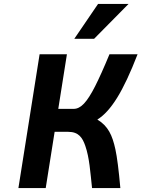

<svg xmlns="http://www.w3.org/2000/svg" viewBox="-20 -950 715 970"><path d="M318.1 -676H180.1L73 0H211L256 -284H325C378.2 -284 397 -253.1 410.8 -213.5C431.9 -153.1 436.3 -79.5 445 0H588C579.8 -91.3 571.5 -156.5 563 -195.5C547.4 -267 526.3 -313.2 471.8 -346C505.7 -366.7 539 -403.3 571.7 -456C604.4 -508.7 638.8 -582 675.1 -676H533.1C505 -608 480.7 -554 460.4 -514C440.1 -474 421.5 -445 404.6 -427C387.8 -409 370.4 -400 352.4 -400H274.4ZM455.4 -754 629.3 -930H475.3L355.4 -754Z"/></svg>

Font: Fog Sans
Style: It
Weight: 700
Foundry: Intel Corporation
Version: Version 1.00